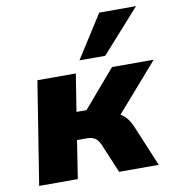

<svg xmlns="http://www.w3.org/2000/svg" viewBox="-85 -848 851 925"><g transform="rotate(-10 340.5 -386.0)"><path d="M32 0 112 -503H300L271 -320H320L477 -503H681L453 -242L435 -282Q460 -280 478 -269.5Q496 -259 509.5 -242Q523 -225 533 -201L617 0H423L363 -143Q356 -159 347.5 -168Q339 -177 327.5 -181.5Q316 -186 299 -186H250L221 0ZM328 -562 462 -772H642L454 -562Z"/></g></svg>

Font: Nunito Sans 8pt Black
Style: Italic
Weight: 900
Italic angle: -9°
Version: Version 3.101;gftools[0.9.27]